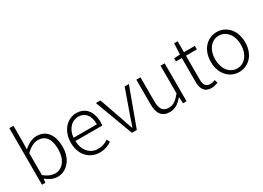

<svg xmlns="http://www.w3.org/2000/svg" viewBox="-17 -1559 3199 2336"><g transform="rotate(-30 1582.0 -391.0)"><path d="M314 13C439 13 549 -94 549 -275C549 -439 476 -547 335 -547C271 -547 208 -510 155 -465L158 -567V-795H100V0H147L154 -54H156C205 -13 263 13 314 13ZM309 -38C270 -38 214 -55 158 -103V-411C219 -468 274 -496 324 -496C444 -496 487 -403 487 -275C487 -132 413 -38 309 -38Z M907 13C984 13 1034 -12 1077 -39L1055 -82C1015 -54 970 -36 913 -36C798 -36 721 -126 718 -257H1096C1098 -270 1099 -284 1099 -299C1099 -456 1022 -547 893 -547C772 -547 659 -439 659 -266C659 -91 770 13 907 13ZM718 -303C729 -426 807 -497 894 -497C987 -497 1046 -432 1046 -303Z M1363 0H1432L1628 -533H1569L1453 -206C1436 -154 1417 -100 1400 -52H1396C1377 -100 1360 -154 1343 -206L1228 -533H1165Z M1894 13C1970 13 2022 -28 2074 -88H2077L2082 0H2131V-533H2073V-143C2013 -71 1968 -39 1907 -39C1823 -39 1791 -90 1791 -199V-533H1733V-192C1733 -55 1781 13 1894 13Z M2481 13C2505 13 2539 4 2570 -7L2556 -52C2537 -44 2511 -37 2491 -37C2420 -37 2402 -81 2402 -148V-484H2555V-533H2402V-687H2353L2346 -533L2261 -528V-484H2344V-152C2344 -53 2376 13 2481 13Z M2867 13C2996 13 3108 -89 3108 -266C3108 -444 2996 -547 2867 -547C2738 -547 2626 -444 2626 -266C2626 -89 2738 13 2867 13ZM2867 -37C2763 -37 2687 -130 2687 -266C2687 -402 2763 -496 2867 -496C2971 -496 3048 -402 3048 -266C3048 -130 2971 -37 2867 -37Z"/></g></svg>

Font: Spoqa Han Sans Neo Light
Style: Regular
Weight: 300
Designer: [Spoqa Han Sans Neo] Dong-huui Kim ___ Younghwa Kang ___ Yujin Lee ___ [Noto Sans] Ryoko NISHIZUKA ____ (kana & ideograp
Foundry: Spoqa (http://www.spoqa-han-sans.com)
Version: Version 1.100;hotconv 1.0.109;makeotfexe 2.5.65596